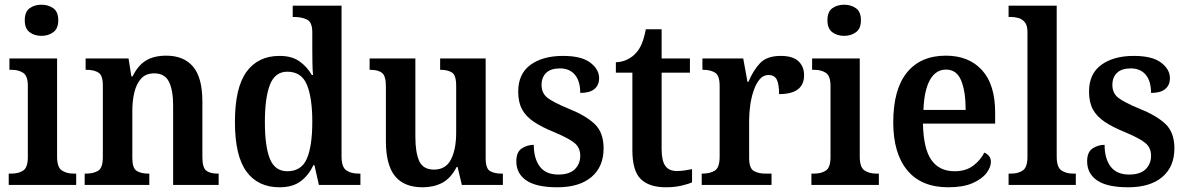

<svg xmlns="http://www.w3.org/2000/svg" viewBox="-20 -784 5032 814"><path d="M156 -632Q126 -632 105.5 -647.5Q85 -663 85 -698Q85 -734 105.5 -749Q126 -764 156 -764Q185 -764 206 -749Q227 -734 227 -698Q227 -663 206 -647.5Q185 -632 156 -632ZM17 0V-48H29Q59 -48 78.5 -61Q98 -74 98 -118V-420Q98 -462 78.5 -475Q59 -488 30 -488H20V-536H222V-120Q222 -75 242 -61.5Q262 -48 292 -48H303V0Z M339 0V-48H345Q376 -48 396 -60Q416 -72 416 -118V-422Q416 -465 397 -476.5Q378 -488 348 -488H343V-536H525L537 -460H542Q565 -507 599 -527.5Q633 -548 685 -548Q759 -548 798.5 -501.5Q838 -455 838 -353V-119Q838 -73 854.5 -60.5Q871 -48 902 -48H907V0H714V-336Q714 -401 696.5 -437Q679 -473 634 -473Q598 -473 578 -450.5Q558 -428 549.5 -392Q541 -356 541 -314V-114Q541 -71 559.5 -59.5Q578 -48 608 -48H613V0Z M1165 10Q1074 10 1025 -56.5Q976 -123 976 -267Q976 -412 1025 -479.5Q1074 -547 1165 -547Q1217 -547 1249.5 -524Q1282 -501 1302 -466H1307Q1305 -489 1304.5 -519Q1304 -549 1304 -576V-647Q1304 -690 1281.5 -701Q1259 -712 1228 -712H1221V-760H1428V-121Q1428 -76 1448 -62Q1468 -48 1500 -48H1508V0H1332L1313 -84H1309Q1288 -40 1254 -15Q1220 10 1165 10ZM1198 -58Q1258 -58 1281 -111.5Q1304 -165 1304 -268Q1304 -370 1281 -425Q1258 -480 1198 -480Q1146 -480 1124.5 -425Q1103 -370 1103 -267Q1103 -162 1124.5 -110Q1146 -58 1198 -58Z M1772 10Q1693 10 1654.5 -37.5Q1616 -85 1616 -187V-419Q1616 -462 1599.5 -475Q1583 -488 1550 -488H1547V-536H1741V-204Q1741 -137 1757.5 -101Q1774 -65 1820 -65Q1870 -65 1892 -108Q1914 -151 1914 -222V-420Q1914 -466 1895.5 -477Q1877 -488 1849 -488H1846V-536H2039V-113Q2039 -69 2058 -58.5Q2077 -48 2105 -48H2112V0H1938L1920 -76H1916Q1891 -28 1855 -9Q1819 10 1772 10Z M2343 10Q2254 10 2211.5 -19Q2169 -48 2169 -100Q2169 -140 2192.5 -155Q2216 -170 2243 -170Q2243 -112 2268.5 -78Q2294 -44 2347 -44Q2394 -44 2417 -66.5Q2440 -89 2440 -124Q2440 -158 2415.5 -178Q2391 -198 2329 -224Q2277 -245 2243.5 -267.5Q2210 -290 2193.5 -320Q2177 -350 2177 -396Q2177 -471 2229 -509Q2281 -547 2367 -547Q2445 -547 2482.5 -518.5Q2520 -490 2520 -453Q2520 -423 2500 -406.5Q2480 -390 2440 -390Q2440 -440 2417.5 -467Q2395 -494 2354 -494Q2315 -494 2295.5 -475Q2276 -456 2276 -424Q2276 -389 2301 -369.5Q2326 -350 2389 -324Q2462 -295 2500.5 -259Q2539 -223 2539 -155Q2539 -77 2487.5 -33.5Q2436 10 2343 10Z M2803 10Q2732 10 2696.5 -25Q2661 -60 2661 -147V-476H2591V-520Q2618 -521 2640 -532Q2662 -543 2676 -559Q2691 -575 2701 -599Q2711 -623 2718 -660H2785V-536H2905V-476H2785V-152Q2785 -103 2800.5 -81Q2816 -59 2849 -59Q2867 -59 2883 -61.5Q2899 -64 2914 -67V-11Q2899 -4 2869.5 3Q2840 10 2803 10Z M2955 0V-48H2959Q2990 -48 3010.5 -60.5Q3031 -73 3031 -120V-420Q3031 -464 3011.5 -476Q2992 -488 2962 -488H2958V-536H3131L3149 -437H3153Q3174 -487 3203 -517Q3232 -547 3290 -547Q3341 -547 3365 -524.5Q3389 -502 3389 -465Q3389 -385 3283 -385Q3283 -426 3273.5 -446Q3264 -466 3237 -466Q3216 -466 3200.5 -447.5Q3185 -429 3175 -399.5Q3165 -370 3160.5 -336.5Q3156 -303 3156 -273V-115Q3156 -71 3175.5 -59.5Q3195 -48 3224 -48H3251V0Z M3559 -632Q3529 -632 3508.5 -647.5Q3488 -663 3488 -698Q3488 -734 3508.5 -749Q3529 -764 3559 -764Q3588 -764 3609 -749Q3630 -734 3630 -698Q3630 -663 3609 -647.5Q3588 -632 3559 -632ZM3420 0V-48H3432Q3462 -48 3481.5 -61Q3501 -74 3501 -118V-420Q3501 -462 3481.5 -475Q3462 -488 3433 -488H3423V-536H3625V-120Q3625 -75 3645 -61.5Q3665 -48 3695 -48H3706V0Z M4000 10Q3886 10 3826.5 -62Q3767 -134 3767 -265Q3767 -405 3825 -476.5Q3883 -548 3990 -548Q4087 -548 4143 -487Q4199 -426 4199 -307V-260H3893Q3895 -154 3928.5 -106Q3962 -58 4027 -58Q4075 -58 4106 -81.5Q4137 -105 4153 -137Q4164 -133 4172.5 -123Q4181 -113 4181 -98Q4181 -75 4162 -50Q4143 -25 4103 -7.5Q4063 10 4000 10ZM4074 -318Q4074 -396 4055 -442.5Q4036 -489 3991 -489Q3947 -489 3922.5 -445Q3898 -401 3895 -318Z M4256 0V-48H4267Q4297 -48 4316.5 -61.5Q4336 -75 4336 -120V-648Q4336 -676 4325 -689.5Q4314 -703 4298 -707.5Q4282 -712 4267 -712H4256V-760H4460V-120Q4460 -75 4480 -61.5Q4500 -48 4530 -48H4541V0Z M4763 10Q4674 10 4631.5 -19Q4589 -48 4589 -100Q4589 -140 4612.5 -155Q4636 -170 4663 -170Q4663 -112 4688.5 -78Q4714 -44 4767 -44Q4814 -44 4837 -66.5Q4860 -89 4860 -124Q4860 -158 4835.5 -178Q4811 -198 4749 -224Q4697 -245 4663.5 -267.5Q4630 -290 4613.5 -320Q4597 -350 4597 -396Q4597 -471 4649 -509Q4701 -547 4787 -547Q4865 -547 4902.5 -518.5Q4940 -490 4940 -453Q4940 -423 4920 -406.5Q4900 -390 4860 -390Q4860 -440 4837.5 -467Q4815 -494 4774 -494Q4735 -494 4715.5 -475Q4696 -456 4696 -424Q4696 -389 4721 -369.5Q4746 -350 4809 -324Q4882 -295 4920.5 -259Q4959 -223 4959 -155Q4959 -77 4907.5 -33.5Q4856 10 4763 10Z"/></svg>

Font: Noto Serif Hebrew SemiCondensed SemiBold
Style: Regular
Weight: 600
Width: 4
Designer: Monotype Design Team
Foundry: Monotype Imaging Inc.
Version: Version 2.004; ttfautohint (v1.8.4.7-5d5b)